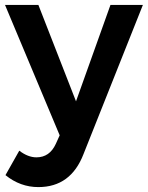

<svg xmlns="http://www.w3.org/2000/svg" viewBox="-27 -555 597 775"><path d="M310.1 66.9Q258.8 200.2 127.9 200.2Q54.7 200.2 -4.9 151.9L50.8 53.2Q85.9 80.1 120.1 80.1Q173.3 80.1 198.2 25.9L213.9 -8.8L-6.8 -535.2H127.9L279.8 -146L418.9 -535.2H549.8Z"/></svg>

Font: Montserrat-Arabic Medium
Style: Regular
Weight: 500
Designer: Mohamed Gaber
Foundry: Kief Type Foundry
Version: Version 5.008;PS 005.008;hotconv 1.0.88;makeotf.lib2.5.64775